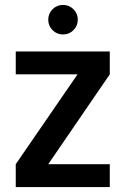

<svg xmlns="http://www.w3.org/2000/svg" viewBox="-20 -760 511 780"><path d="M176 -93H426V0H44V-93L295 -458H44V-551H426V-458ZM176 -680Q176 -705 193.5 -722.5Q211 -740 236 -740Q261 -740 278.5 -722.5Q296 -705 296 -680Q296 -655 278.5 -637.5Q261 -620 236 -620Q211 -620 193.5 -637.5Q176 -655 176 -680Z"/></svg>

Font: Poppins-Tabular Medium
Style: Regular
Weight: 500
Designer: Ninad Kale (Devanagari), Jonny Pinhorn (Latin)
Foundry: Indian Type Foundry
Version: Version 4.004